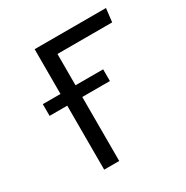

<svg xmlns="http://www.w3.org/2000/svg" viewBox="-159 -820 919 951"><g transform="rotate(-30 300.0 -344.5)"><path d="M253 -612V-433H411V-366H253V0H167V-366H66V-433H167V-689H575L566 -612Z"/></g></svg>

Font: Fira Mono
Style: Regular
Weight: 400
Designer: Carrois Corporate & Edenspiekermann AG
Foundry: Carrois Corporate GbR & Edenspiekermann AG
Version: Version 3.206